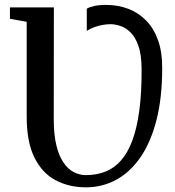

<svg xmlns="http://www.w3.org/2000/svg" viewBox="-20 -774 729 802"><path d="M338.5 8.5Q269.5 8.5 213.5 -20.5Q157.5 -49.5 124.5 -114.5Q91.5 -179.5 91.5 -287V-683L21.5 -695.5V-743H205L204.5 -276.5Q204.5 -211.5 215.5 -166.8Q226.5 -122 245.5 -94.5Q264.5 -67 288.5 -54.8Q312.5 -42.5 338.5 -42.5Q383 -42.5 420 -57Q457 -71.5 485.2 -103.5Q513.5 -135.5 532.8 -187Q552 -238.5 562 -312.8Q572 -387 571.5 -486.5Q571 -546.5 557.8 -583.5Q544.5 -620.5 524 -640Q503.5 -659.5 481.2 -666.2Q459 -673 441.5 -673Q425 -673 406.8 -669.5Q388.5 -666 372 -659.8Q355.5 -653.5 342.5 -645V-737.5Q352 -744 373 -748.8Q394 -753.5 422.5 -753.5Q473 -753.5 515.8 -737.2Q558.5 -721 590.5 -688.2Q622.5 -655.5 640.2 -605.8Q658 -556 657.5 -489Q657.5 -366.5 633.8 -273.2Q610 -180 567 -117.5Q524 -55 465.8 -23.2Q407.5 8.5 338.5 8.5Z"/></svg>

Font: Merriweather 36pt Medium
Style: Regular
Weight: 500
Version: Version 2.100